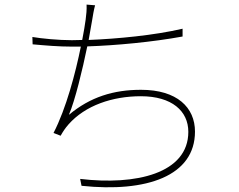

<svg xmlns="http://www.w3.org/2000/svg" viewBox="-20 -792 1040 836"><path d="M121 -631 122 -599C178 -594 234 -589 294 -589H332C309 -475 268 -319 213 -213L244 -201C254 -219 264 -234 278 -250C351 -333 470 -373 593 -373C729 -373 800 -308 800 -218C800 -37 572 16 329 -13L335 17C619 47 829 -26 829 -219C829 -324 751 -401 594 -401C475 -401 373 -370 280 -292C307 -355 339 -488 360 -590C484 -594 644 -609 775 -633V-667C651 -638 490 -623 366 -618L381 -703C384 -723 389 -751 394 -769L357 -772C358 -750 356 -729 353 -707C350 -685 345 -654 338 -618L293 -617C235 -617 162 -624 121 -631Z"/></svg>

Font: Noto Sans CJK HK Thin
Style: Regular
Weight: 100
Designer: Ryoko NISHIZUKA 西塚涼子 (kana, bopomofo & ideographs); Paul D. Hunt (Latin, Greek & Cyrillic); Sandoll Communications 산돌커뮤니
Foundry: Adobe
Version: Version 2.004;hotconv 1.0.118;makeotfexe 2.5.65603